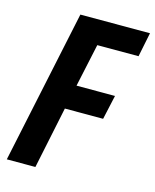

<svg xmlns="http://www.w3.org/2000/svg" viewBox="-109 -789 698 863"><g transform="rotate(15 240.5 -357.0)"><path d="M6 0 157 -714H481L458 -601H266L223 -401H402L377 -288H199L139 0Z"/></g></svg>

Font: Noto Sans Condensed
Style: Bold Italic
Weight: 700
Width: 3
Italic angle: -12°
Designer: Monotype Design Team
Foundry: Monotype Imaging Inc.
Version: Version 2.013; ttfautohint (v1.8.4.7-5d5b)